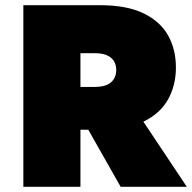

<svg xmlns="http://www.w3.org/2000/svg" viewBox="-20 -720 740 740"><path d="M275 -300 445 0H700L500 -300ZM70 -700V0H290V-700ZM212 -515H345Q373 -515 391 -507.5Q409 -500 418.5 -485.5Q428 -471 428 -450Q428 -430 418.5 -415Q409 -400 391 -392.5Q373 -385 345 -385H212V-220H365Q468 -220 532.5 -251Q597 -282 627.5 -336.5Q658 -391 658 -460Q658 -530 627.5 -584Q597 -638 532.5 -669Q468 -700 365 -700H212Z"/></svg>

Font: Jost Black
Style: Regular
Weight: 900
Version: Version 3.710